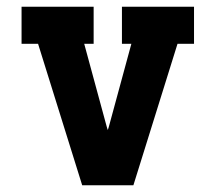

<svg xmlns="http://www.w3.org/2000/svg" viewBox="-20 -550 640 570"><path d="M224 0 93 -420H44V-530H258V-420H230L296 -177Q297 -173 298 -170Q299 -167 300 -164Q301 -167 302 -170Q303 -173 304 -177L370 -420H342V-530H556V-420H507L376 0Z"/></svg>

Font: Iosevka Slab XBdEx
Style: Regular
Weight: 800
Width: 7
Monospace: yes
Designer: Belleve Invis
Foundry: Belleve Invis
Version: Version 11.1.0; ttfautohint (v1.8.3)